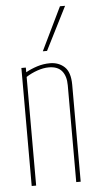

<svg xmlns="http://www.w3.org/2000/svg" viewBox="-55 -824 435 859"><g transform="rotate(-5 162.0 -395.0)"><path d="M52 0V-530H72V-509Q95 -522 123 -531Q151 -540 181 -540Q220 -540 246 -516Q272 -492 272 -435V0H252V-435Q252 -476 233 -499Q214 -522 174 -522Q150 -522 122.5 -512.5Q95 -503 72 -488V0ZM154 -596 248 -790H271L173 -596Z"/></g></svg>

Font: Georama Condensed Thin
Style: Regular
Weight: 100
Width: 3
Designer: Jean-Baptiste Levee
Foundry: Production Type
Version: Version 1.000